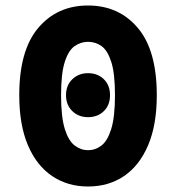

<svg xmlns="http://www.w3.org/2000/svg" viewBox="-20 -666 640 698"><path d="M300 12Q226 12 169.5 -26Q113 -64 81.5 -138Q50 -212 50 -320Q50 -483 119 -564.5Q188 -646 300 -646Q412 -646 481 -564.5Q550 -483 550 -320Q550 -212 518.5 -138Q487 -64 431 -26Q375 12 300 12ZM300 -120Q327 -120 349 -137Q371 -154 384.5 -197.5Q398 -241 398 -320Q398 -399 384.5 -441Q371 -483 349 -498.5Q327 -514 300 -514Q274 -514 251.5 -498.5Q229 -483 215.5 -441Q202 -399 202 -320Q202 -241 215.5 -197.5Q229 -154 251.5 -137Q274 -120 300 -120ZM300 -240Q266 -240 243 -262Q220 -284 220 -320Q220 -356 243 -378Q266 -400 300 -400Q335 -400 357.5 -378Q380 -356 380 -320Q380 -284 357.5 -262Q335 -240 300 -240Z"/></svg>

Font: Source Code Pro ExtraLight Black
Style: Regular
Weight: 900
Monospace: yes
Version: Version 1.018;hotconv 1.0.116;makeotfexe 2.5.65601